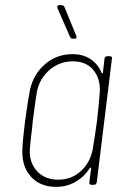

<svg xmlns="http://www.w3.org/2000/svg" viewBox="-20 -720 473 748"><path d="M398 -501H408Q418 -501 416 -491L357 -10Q355 0 346 0H337Q332 0 329.5 -3Q327 -6 328 -10L335 -64Q335 -67 333.5 -67Q332 -67 330 -65Q308 -31 274 -11.5Q240 8 199 8Q138 8 102.5 -29.5Q67 -67 67 -128Q67 -162 78 -250Q90 -338 97 -371Q111 -432 156 -470.5Q201 -509 263 -509Q304 -509 333 -489.5Q362 -470 376 -436Q377 -434 378.5 -434Q380 -434 381 -437L387 -491Q389 -501 398 -501ZM358 -250Q366 -321 369 -364Q371 -415 343 -448Q315 -481 264 -481Q212 -481 173.5 -448Q135 -415 124 -364Q119 -335 108 -251L105 -221Q99 -173 96 -137Q94 -86 124.5 -53Q155 -20 207 -20Q258 -20 294.5 -53Q331 -86 341 -137Q350 -190 358 -250ZM278 -576Q278 -569 270 -569H264Q257 -569 253 -576L204 -688Q203 -690 203 -693Q203 -700 212 -700H220Q227 -700 231 -693L277 -581Q278 -579 278 -576Z"/></svg>

Font: Barlow Semi Condensed Thin
Style: Italic
Weight: 250
Width: 4
Italic angle: -7°
Designer: Jeremy Tribby
Foundry: Tribby Type
Version: Version 1.408